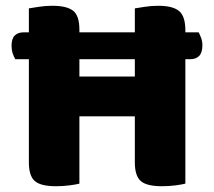

<svg xmlns="http://www.w3.org/2000/svg" viewBox="-20 -637 741 665"><path d="M255 -1Q244 2 221 5Q198 8 174 8Q121 8 100.5 -10Q80 -28 80 -75V-432H33Q28 -440 24 -452Q20 -464 20 -478Q20 -503 31 -514Q42 -525 62 -525H80V-608Q92 -610 115 -613.5Q138 -617 161 -617Q211 -617 233 -600Q255 -583 255 -534V-525H447V-608Q459 -610 482 -613.5Q505 -617 528 -617Q578 -617 600 -599Q622 -581 622 -532V-525H668Q672 -518 676.5 -506Q681 -494 681 -480Q681 -455 670 -443.5Q659 -432 639 -432H622V-1Q611 2 588 5Q565 8 541 8Q488 8 467.5 -10Q447 -28 447 -75V-234H255ZM447 -372V-432H255V-372Z"/></svg>

Font: Baloo 2 ExtraBold
Style: Regular
Weight: 800
Designer: Sarang Kulkarni and Ek Type
Foundry: Ek Type
Version: Version 1.640;hotconv 1.0.111;makeotfexe 2.5.65597; ttfautoh